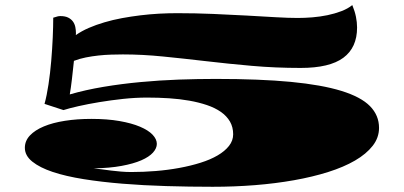

<svg xmlns="http://www.w3.org/2000/svg" viewBox="-20 -695 1563 743"><path d="M76.2 -123Q76.2 -149.9 95.7 -170.7Q115.2 -191.4 149.7 -205.8Q184.1 -220.2 231.2 -227.5Q278.3 -234.9 333.5 -234.9Q395 -234.9 442.4 -226.6Q489.7 -218.3 522 -204.6Q554.2 -190.9 570.6 -173.6Q586.9 -156.2 586.9 -138.2Q586.9 -121.1 572 -104.5Q557.1 -87.9 526.9 -74.7Q496.6 -61.5 450.4 -53Q404.3 -44.4 342.3 -43.5Q357.4 -42 374.5 -39.6Q391.6 -37.1 410.2 -34.9Q428.7 -32.7 448.2 -31Q467.8 -29.3 487.8 -29.3Q535.2 -29.3 582.8 -33.2Q630.4 -37.1 674.1 -45.2Q717.8 -53.2 755.9 -65.2Q793.9 -77.1 822 -93.5Q850.1 -109.9 866.2 -130.4Q882.3 -150.9 882.3 -175.3Q882.3 -203.1 869.9 -224.6Q857.4 -246.1 834.7 -262Q812 -277.8 781 -288.3Q750 -298.8 712.9 -305.4Q675.8 -312 634.3 -314.7Q592.8 -317.4 548.8 -317.4Q504.4 -317.4 456.5 -312.3Q408.7 -307.1 364.5 -299.8Q320.3 -292.5 283.7 -284.2Q247.1 -275.9 225.6 -269L152.3 -293Q161.1 -324.7 167.7 -368.7Q174.3 -412.6 178.2 -459Q182.1 -505.4 184.1 -549.6Q186 -593.8 186 -626.5Q191.9 -627.9 195.3 -629.2Q198.7 -630.4 201.4 -631.1Q204.1 -631.8 206.5 -632.3Q209 -632.8 213.4 -632.8Q231.9 -632.8 243.7 -627Q255.4 -621.1 262.2 -611.8Q269 -602.5 271.5 -590.3Q273.9 -578.1 273.9 -565.9Q273.9 -564.5 273.7 -562.7Q273.4 -561 273.4 -559.1Q295.4 -574.7 323.5 -586.9Q351.6 -599.1 384 -608.6Q416.5 -618.2 451.9 -624.8Q487.3 -631.3 523.4 -635.7Q559.6 -640.1 595.7 -642.1Q631.8 -644 666 -644Q736.3 -644 804.7 -641.1Q873 -638.2 934.3 -634.8Q995.6 -631.3 1046.4 -628.4Q1097.2 -625.5 1132.3 -625.5Q1159.2 -625.5 1189 -627.9Q1218.8 -630.4 1247.1 -636.2Q1275.4 -642.1 1300.5 -651.6Q1325.7 -661.1 1343.3 -675.3Q1353 -651.9 1357.4 -630.4Q1361.8 -608.9 1361.8 -588.4Q1361.8 -510.7 1308.6 -471.4Q1255.4 -432.1 1143.6 -432.1Q1045.4 -432.1 954.1 -440.2Q862.8 -448.2 777.1 -458.3Q691.4 -468.3 611.3 -476.3Q531.2 -484.4 455.6 -484.4Q434.6 -484.4 410.4 -483.6Q386.2 -482.9 361.3 -480.2Q336.4 -477.5 312 -472.7Q287.6 -467.8 266.1 -459.5Q264.2 -441.9 262.2 -423.6Q260.3 -405.3 258.3 -388.4Q256.3 -371.6 254.2 -356.4Q252 -341.3 250 -329.6Q310.5 -347.2 380.4 -358.9Q450.2 -370.6 523.7 -377.4Q597.2 -384.3 671.4 -387Q745.6 -389.6 814.9 -389.6Q985.4 -389.6 1105.2 -378.2Q1225.1 -366.7 1301 -343.3Q1377 -319.8 1411.9 -284.2Q1446.8 -248.5 1446.8 -200.2Q1446.8 -162.1 1422.1 -130.6Q1397.5 -99.1 1353.8 -73.7Q1310.1 -48.3 1249.8 -29.3Q1189.5 -10.3 1117.9 2.4Q1046.4 15.1 966.3 21.5Q886.2 27.8 803.2 27.8Q712.4 27.8 623.5 25.1Q534.7 22.5 453.9 15.9Q373 9.3 304 -1.7Q234.9 -12.7 184.3 -29.5Q133.8 -46.4 105 -69.6Q76.2 -92.8 76.2 -123Z"/></svg>

Font: Asset
Style: Regular
Weight: 400
Designer: Riccardo De Franceschi
Foundry: Sorkin Type Co.
Version: Version 1.001